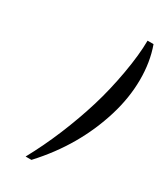

<svg xmlns="http://www.w3.org/2000/svg" viewBox="-218 -917 902 1057"><g transform="rotate(30 233.0 -389.0)"><path d="M316.8 -388C294 -313.3 266.7 -237.8 235.1 -161.5C203.4 -85.2 168.8 -13 131.4 55H168.4C231.2 -13 284.1 -84.2 327.1 -158.5C370.2 -232.8 404.2 -310.7 429 -392C452.9 -470 465.1 -547 465.7 -623C466.2 -699 455 -769 431.9 -833H393.9C393.7 -773.7 386.3 -702.7 371.7 -620C357.1 -537.3 338.8 -460 316.8 -388Z"/></g></svg>

Font: Din Kursivschrift
Style: Condensed Italic Polish
Weight: 400
Version: Version 1.07